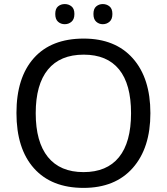

<svg xmlns="http://www.w3.org/2000/svg" viewBox="-20 -915 821 945"><path d="M155.8 -357.9Q155.8 -216.3 215.8 -142.1Q275.9 -67.9 391.1 -67.9Q505.9 -67.9 565.4 -141.1Q625 -214.4 625 -357.9Q625 -501 565.9 -573.5Q506.8 -646 392.1 -646Q275.9 -646 215.8 -572.5Q155.8 -499 155.8 -357.9ZM720.2 -357.9Q720.2 -186.5 633.5 -88.4Q546.9 9.8 391.1 9.8Q233.4 9.8 147.2 -86.7Q61 -183.1 61 -358.9Q61 -533.2 146.7 -629.2Q232.4 -725.1 392.1 -725.1Q547.4 -725.1 633.8 -627.7Q720.2 -530.3 720.2 -357.9ZM485.8 -895Q504.9 -895 519 -883.5Q533.2 -872.1 533.2 -846.2Q533.2 -820.3 519 -808.1Q504.9 -795.9 485.8 -795.9Q467.3 -795.9 453.6 -808.1Q439.9 -820.3 439.9 -846.2Q439.9 -872.1 453.6 -883.5Q467.3 -895 485.8 -895ZM298.8 -895Q317.9 -895 332 -883.5Q346.2 -872.1 346.2 -846.2Q346.2 -820.3 332 -808.1Q317.9 -795.9 298.8 -795.9Q279.3 -795.9 265.6 -808.1Q252 -820.3 252 -846.2Q252 -872.1 265.6 -883.5Q279.3 -895 298.8 -895Z"/></svg>

Font: NotoSans
Style: Regular
Weight: 400
Designer: Monotype Design team
Foundry: Monotype Imaging Inc.
Version: Version 1.04; ttfautohint (v1.4.1)